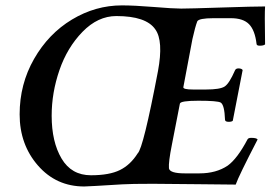

<svg xmlns="http://www.w3.org/2000/svg" viewBox="-20 -672 1009 702"><path d="M405.3 -613.3Q337.9 -613.3 281.7 -555.7Q225.6 -498 197.3 -415.5Q168.9 -333 168.9 -249Q168.9 -153.3 205.1 -92.3Q241.2 -31.2 312.5 -31.2Q379.9 -31.2 418.5 -50.3Q457 -69.3 483.4 -111.3Q503.9 -129.9 557.6 -412.1Q578.1 -522.5 547.9 -564.5Q514.6 -613.3 405.3 -613.3ZM539.1 0Q459 0 426.8 2Q301.8 9.8 288.1 9.8Q185.5 9.8 118.7 -66.9Q51.8 -143.6 51.8 -253.9Q51.8 -364.3 104.5 -456.5Q157.2 -548.8 243.2 -600.6Q329.1 -652.3 425.8 -652.3Q470.7 -652.3 542 -646.5Q613.3 -640.6 642.6 -640.6Q670.9 -640.6 790 -644.5Q909.2 -648.4 949.2 -648.4Q948.2 -632.8 948.2 -603.5Q948.2 -586.9 948.7 -555.7Q949.2 -524.4 949.2 -509.8Q944.3 -504.9 929.7 -504.9Q918 -504.9 918 -511.7Q912.1 -561.5 890.6 -583.5Q869.1 -605.5 824.2 -605.5H760.7Q707 -605.5 701.2 -593.8Q693.4 -573.2 683.6 -529.3L650.4 -353.5Q648.4 -344.7 686.5 -344.7H732.4Q785.2 -344.7 801.8 -356Q818.4 -367.2 838.9 -414.1Q841.8 -421.9 851.6 -421.9Q863.3 -421.9 867.2 -416L831.1 -230.5Q827.1 -226.6 816.4 -226.6Q802.7 -226.6 802.7 -234.4Q800.8 -288.1 787.1 -296.9Q775.4 -303.7 705.1 -303.7Q639.6 -303.7 637.7 -293L608.4 -142.6Q595.7 -79.1 597.7 -56.6Q600.6 -38.1 656.2 -38.1H709Q770.5 -38.1 812.5 -66.4Q847.7 -91.8 884.8 -162.1Q887.7 -168 898.4 -168Q918 -168 921.9 -162.1Q852.5 -28.3 841.8 2.9Q816.4 2.9 706.1 1.5Q595.7 0 539.1 0Z"/></svg>

Font: Crimson
Style: SemiboldItalic
Weight: 600
Italic angle: -11°
Version: Version 0.8 ; ttfautohint (v1.00) -l 8 -r 50 -G 200 -x 14 -D